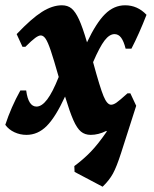

<svg xmlns="http://www.w3.org/2000/svg" viewBox="-29 -498 582 726"><path d="M464 -145 486 -98 429 80Q412 133 398 158.5Q384 184 359 208L253 152L252 130Q287 104 314.5 75.5Q342 47 375 -1L373 -3Q343 12 314 12Q292 12 277 -0.5Q262 -13 248.5 -43.5Q235 -74 217 -133Q181 -55 147.5 -21.5Q114 12 71 12Q47 12 25.5 2Q4 -8 -9 -26Q13 -93 48 -156H70Q78 -95 109 -95Q129 -95 149.5 -122Q170 -149 193 -207Q174 -274 163 -306.5Q152 -339 143.5 -351.5Q135 -364 125 -364Q117 -364 104 -354.5Q91 -345 67 -321H56L34 -369Q90 -428 129.5 -453Q169 -478 205 -478Q227 -478 241.5 -466Q256 -454 269.5 -425Q283 -396 300 -338Q335 -412 368.5 -445Q402 -478 444 -478Q491 -478 525 -442Q497 -370 468 -314H446Q439 -342 429 -355.5Q419 -369 404 -369Q385 -369 366.5 -345Q348 -321 323 -263Q349 -167 362.5 -134.5Q376 -102 391 -102Q400 -102 411.5 -110Q423 -118 453 -145Z"/></svg>

Font: Alegreya ExtraBold
Style: Italic
Weight: 800
Italic angle: -7°
Designer: Juan Pablo del Peral
Foundry: Huerta Tipografica
Version: Version 2.007; ttfautohint (v1.6)